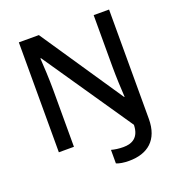

<svg xmlns="http://www.w3.org/2000/svg" viewBox="-158 -845 1092 1172"><g transform="rotate(-20 388.0 -259.0)"><path d="M481 196C602 196 681 133 681 -4V-714H581V-380C581 -313 585 -228 588 -181H585L225 -714H95V0H193V-372C193 -439 188 -533 185 -577H189L583 -1C581 80 535 105 477 105C447 105 421 101 399 95V183C418 191 446 196 481 196Z"/></g></svg>

Font: Noto Sans Gujarati Medium
Style: Regular
Weight: 500
Designer: Jelle Bosma - Monotype Design Team, Universal Thirst
Foundry: Monotype Imaging Inc.
Version: Version 2.106